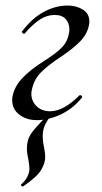

<svg xmlns="http://www.w3.org/2000/svg" viewBox="-20 -419 369 692"><path d="M24 -58Q24 -66 25 -71Q32 -108 61.5 -138.5Q91 -169 137 -198Q183 -227 203.5 -248.5Q224 -270 229 -301Q230 -305 230 -314Q230 -335 217 -350Q204 -365 178 -365Q148 -365 121.5 -347Q95 -329 69 -298L67 -297Q64 -297 61 -300Q58 -303 59 -305Q94 -352 136.5 -375.5Q179 -399 224 -399Q255 -399 278.5 -384.5Q302 -370 302 -342Q302 -334 301 -330Q295 -297 270 -271Q245 -245 202 -216Q153 -184 127 -157.5Q101 -131 94 -91Q93 -88 93 -81Q93 -55 111.5 -36.5Q130 -18 161 -18Q209 -18 266 -75Q267 -76 269 -76Q272 -76 274.5 -73.5Q277 -71 276 -68Q244 -28 200 -7Q156 14 113 14Q76 14 50 -5.5Q24 -25 24 -58ZM62 253Q59 253 56.5 250Q54 247 57 245Q79 226 85 200Q86 196 86 188Q86 178 82 154Q77 134 77 116Q77 86 90.5 65Q104 44 147 1Q148 0 150 0Q153 0 155 3Q157 6 156 8Q144 25 139 39.5Q134 54 134 72Q134 91 139 113Q143 135 143 147Q143 169 128 194Q113 219 63 253Z"/></svg>

Font: Cormorant Infant Medium
Style: Italic
Weight: 500
Italic angle: -10°
Designer: Christian Thalmann (Catharsis Fonts)
Foundry: Catharsis Fonts
Version: Version 4.000